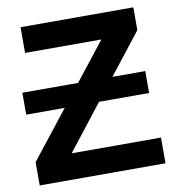

<svg xmlns="http://www.w3.org/2000/svg" viewBox="-78 -759 768 830"><g transform="rotate(-10 305.5 -344.0)"><path d="M25.4 -407.7H270L401.9 -575.2H66.9V-688H562V-587.9L420.9 -407.7H564.9V-311.5H345.2L189.9 -112.8H582V0H29.8V-102.1L194.3 -311.5H25.4Z"/></g></svg>

Font: Liberation Sans
Style: Bold
Weight: 700
Designer: Steve Matteson
Foundry: Ascender Corporation
Version: Version 2.1.5